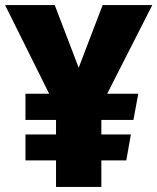

<svg xmlns="http://www.w3.org/2000/svg" viewBox="-28 -734 618 754"><path d="M192 -104V0H370V-104H468L486 -206H370V-263H496L515 -366H393L570 -714H375L281 -468L187 -714H-8L165 -366H72V-263H192V-206H72V-104Z"/></svg>

Font: Frost ExtraBold
Style: Regular
Weight: 800
Designer: Lee Frost
Foundry: Lee Frost for Ice Communication Norge AS
Version: Version 2.011;hotconv 1.0.107;makeotfexe 2.5.65593